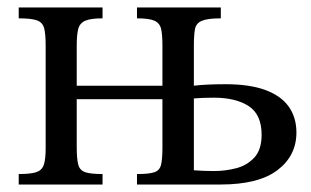

<svg xmlns="http://www.w3.org/2000/svg" viewBox="-20 -493 830 513"><path d="M254 0H30V-28Q62 -28 77 -33Q92 -38 97 -52.5Q102 -67 102 -97V-371Q102 -402 98 -417.5Q94 -433 79 -438.5Q64 -444 30 -444V-473H254V-444Q222 -444 207.5 -437.5Q193 -431 189 -415.5Q185 -400 185 -371V-264H414V-371Q414 -400 410.5 -415.5Q407 -431 393 -437.5Q379 -444 346 -444V-473H570V-444Q535 -444 519.5 -437.5Q504 -431 501 -415.5Q498 -400 498 -371V-264Q514 -266 535.5 -267Q557 -268 582 -268Q647 -268 689 -252.5Q731 -237 751.5 -208Q772 -179 772 -139Q772 -77 721.5 -38.5Q671 0 569 0H346V-28Q379 -28 393 -33Q407 -38 410.5 -53.5Q414 -69 414 -100V-228H185V-100Q185 -69 189 -53.5Q193 -38 207.5 -33Q222 -28 254 -28ZM552 -36Q582 -36 611 -43.5Q640 -51 659.5 -72Q679 -93 679 -133Q679 -187 644.5 -209.5Q610 -232 551 -232Q536 -232 523 -231.5Q510 -231 498 -230V-38Q514 -37 525.5 -36.5Q537 -36 552 -36Z"/></svg>

Font: STIX Two Text
Style: Regular
Weight: 400
Designer: Ross Mills, John Hudson & Paul Hanslow, Tiro Typeworks Ltd; with prior portions MicroPress Inc., and Coen Hoffman.
Foundry: Tiro Typeworks Ltd
Version: Version 2.13 b171